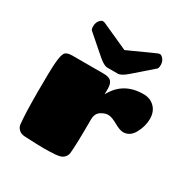

<svg xmlns="http://www.w3.org/2000/svg" viewBox="-172 -893 1000 1035"><g transform="rotate(30 328.5 -375.5)"><path d="M385 -547H319Q299 -547 264 -577L147 -679Q141 -688 142 -707Q143 -726 154 -739Q165 -752 173.5 -752Q182 -752 188 -749L352 -675L516 -749Q522 -752 530.5 -752Q539 -752 550 -739Q561 -726 562 -707Q563 -688 557 -679L440 -577Q405 -547 385 -547ZM124 -509H319Q353 -509 366 -494.5Q379 -480 379 -451V-415Q435 -521 561 -521Q603 -521 630 -494Q657 -467 657 -422Q657 -377 633 -332.5Q609 -288 566 -288Q546 -288 510 -308.5Q474 -329 452 -329Q430 -329 406.5 -313Q383 -297 383 -260Q383 -99 377 -47Q374 -30 360 -17Q346 -4 310.5 -1.5Q275 1 240 1Q205 1 121 -3Q97 -4 83 -17Q69 -30 67 -47Q60 -112 60 -246Q60 -380 64 -429.5Q68 -479 79 -494Q90 -509 124 -509Z"/></g></svg>

Font: Chango
Style: Regular
Weight: 400
Designer: Manuel Lupez
Foundry: Fontstage
Version: Version 1.001